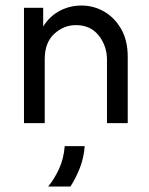

<svg xmlns="http://www.w3.org/2000/svg" viewBox="-20 -445 540 694"><path d="M66.7 0Q66.7 0 66.7 -416.7Q66.7 -416.7 136.1 -416.7Q136.1 -416.7 136.1 -349.3Q159 -386.1 195.5 -405.6Q231.9 -425 274.3 -425Q318.8 -425 356.6 -403.1Q394.4 -381.2 418.1 -339.9Q441.7 -298.6 441.7 -239.6Q441.7 -239.6 441.7 0Q441.7 0 366.7 0Q366.7 0 366.7 -229.2Q366.7 -278.5 337.2 -316.3Q307.6 -354.2 254.2 -354.2Q210.4 -354.2 176 -322.6Q141.7 -291 141.7 -231.2Q141.7 -231.2 141.7 0Q141.7 0 66.7 0ZM154.2 229.2Q177.8 200 194.1 163.9Q210.4 127.8 213.9 83.3H286.1Q283.3 123.6 269.4 160.1Q255.6 196.5 234.7 229.2Z"/></svg>

Font: co2trust
Style: Regular
Weight: 400
Designer: Kristian Moeller
Foundry: Dicotype
Version: Version 1.000